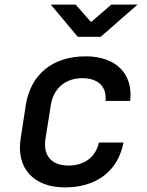

<svg xmlns="http://www.w3.org/2000/svg" viewBox="-20 -805 640 835"><path d="M318 -645H418L578 -785H464L376 -709L309 -785H201ZM262 10C400 10 493 -61 517 -185H410C396 -121 346 -85 278 -85C204 -85 166 -128 178 -203L201 -348C213 -422 265 -465 338 -465C406 -465 445 -429 439 -366H546C560 -484 484 -560 353 -560C209 -560 113 -482 92 -347L70 -203C49 -73 127 10 262 10Z"/></svg>

Font: JetBrains Mono SemiBold
Style: Italic
Weight: 472
Italic angle: -9°
Monospace: yes
Designer: Philipp Nurullin, Konstantin Bulenkov
Foundry: JetBrains
Version: Version 2.305